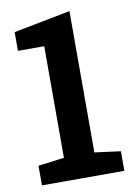

<svg xmlns="http://www.w3.org/2000/svg" viewBox="-82 -765 576 818"><g transform="rotate(-10 206.0 -355.5)"><path d="M32.4 0V-84.7L144.9 -99.5V-582.1L31.1 -582.2V-663.1L276.6 -710.9V-99.5L388.9 -84.7V0Z"/></g></svg>

Font: Hanuman
Style: Regular
Weight: 400
Designer: Danh Hong
Foundry: Danh Hong
Version: Version 9.000